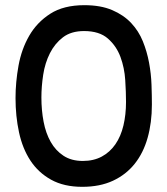

<svg xmlns="http://www.w3.org/2000/svg" viewBox="-20 -721 647 742"><path d="M40 -342Q40 -403 51.5 -467Q63 -531 93 -583Q123 -635 174.5 -668Q226 -701 306 -701Q369 -701 413.5 -682Q458 -663 487 -632Q516 -601 532 -561.5Q548 -522 556 -479Q564 -436 565.5 -394Q567 -352 567 -317Q567 -247 550.5 -188.5Q534 -130 500.5 -88Q467 -46 416.5 -22.5Q366 1 298 1Q227 1 177.5 -26.5Q128 -54 97.5 -100.5Q67 -147 53.5 -209.5Q40 -272 40 -342ZM140 -344Q140 -295 148.5 -250.5Q157 -206 176 -172.5Q195 -139 225.5 -119Q256 -99 300 -99Q342 -99 373.5 -116Q405 -133 426 -163.5Q447 -194 457 -236Q467 -278 467 -327Q467 -364 464 -411.5Q461 -459 445.5 -501Q430 -543 397 -572Q364 -601 305 -601Q255 -601 223.5 -577Q192 -553 173 -515.5Q154 -478 147 -432.5Q140 -387 140 -344Z"/></svg>

Font: Sniglet
Style: Regular
Weight: 400
Designer: Haley Fiege
Foundry: Haley Fiege, Pablo Impallari, Brenda Gallo
Version: Version 2.000; ttfautohint (v0.95) -l 8 -r 50 -G 200 -x 14 -